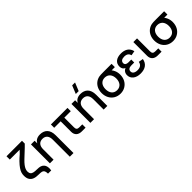

<svg xmlns="http://www.w3.org/2000/svg" viewBox="270 -2240 3874 3874"><g transform="rotate(-45 2207.0 -303.0)"><path d="M506.5 120C509.5 101.5 511 83.5 511 67C511 50.5 509 32 504.5 10.5C495.5 -32 462.5 -71 415 -86.5C391.5 -94 359.5 -98 319.5 -98C281 -98 250 -100.5 226.5 -106C179.5 -116 150.5 -144 150.5 -202.5C150.5 -224 155 -245.5 163.5 -267C180.5 -309.5 217 -359 284.5 -423.5C329 -465 364 -498 389.5 -522C415 -545.5 435 -565 450.5 -579.5L512 -640.5V-720H70V-626H351.5C329.5 -604 303.5 -577 287 -559.5C264.5 -540 246 -524 232 -511.5C218 -498.5 202 -483 184 -465C146 -425.5 116.5 -391 96 -360.5C54 -300 40 -251 40 -193C40 -145 49.5 -107 68.5 -78.5C106 -21.5 170 0 265.5 0H272C307.5 0 334.5 2.5 354 7C392 16 414.5 47 414.5 111V120Z M967.5 189.5H1072V-317.5C1072 -480.5 986 -555 856.5 -555C768 -555 719.5 -515 693 -465.5V-540H588.5V0H693V-297C693 -403.5 746 -456.5 831 -456.5C916.5 -456.5 967.5 -403 967.5 -297Z M1157 -446H1341.5V-146C1341.5 -54.5 1399.5 0 1497.5 0H1606.5V-94H1520.5C1468 -94 1446 -116 1446 -169.5V-446H1630.5V-540H1157Z M2101 -795H2019L1947.5 -620H2029.5ZM2122.5 0H2227V-317.5C2227 -480.5 2141 -555 2011.5 -555C1923 -555 1874.5 -515 1848 -465.5V-540H1743.5V0H1848V-297C1848 -403.5 1901 -456.5 1986 -456.5C2071.5 -456.5 2122.5 -403 2122.5 -297Z M2593 15C2644.5 15 2690.5 3 2731 -21.5C2811.5 -69.5 2858 -157.5 2858 -263C2858 -307 2850 -347.5 2833.5 -384.5C2823 -408 2811 -428.5 2796.5 -446H2888V-540H2659.5C2594 -540 2559.5 -539 2530 -533C2489.5 -524 2454 -507 2423.5 -482C2363 -432 2328.5 -354.5 2328.5 -263C2328.5 -210.5 2339.5 -163.5 2361.5 -121C2405.5 -36.5 2489 15 2593 15ZM2593 -83.5C2494.5 -83.5 2439.5 -155.5 2439.5 -263C2439.5 -365 2491 -441.5 2593 -441.5C2692 -440.5 2747 -367.5 2747 -263C2747 -158 2692.5 -83.5 2593 -83.5Z M3167 15C3297.5 15 3383.5 -43.5 3403 -162L3304.5 -179.5C3294 -109.5 3244 -77 3170 -77C3093 -77 3049 -108.5 3049 -159.5C3049 -213.5 3090.5 -235.5 3149 -235.5H3230V-320H3149C3093 -320 3063 -343.5 3063 -384C3063 -435 3104 -463 3170.5 -463C3242.5 -463 3282 -433.5 3295 -377L3394 -395C3366 -514.5 3273.5 -555 3168.5 -555C3037 -555 2961 -493 2961 -389.5C2961 -336.5 2982.5 -300.5 3027.5 -280C2980 -264.5 2946 -218 2946 -157.5C2946 -56.5 3028 15 3167 15Z M3775 -94H3689C3636 -94 3614.5 -116 3614.5 -169.5V-539.5H3509.5V-146C3509.5 -54.5 3568 0 3666 0H3775Z M4093 15C4144.5 15 4190.5 3 4231 -21.5C4311.5 -69.5 4358 -157.5 4358 -263C4358 -307 4350 -347.5 4333.5 -384.5C4323 -408 4311 -428.5 4296.5 -446H4388V-540H4159.5C4094 -540 4059.5 -539 4030 -533C3989.5 -524 3954 -507 3923.5 -482C3863 -432 3828.5 -354.5 3828.5 -263C3828.5 -210.5 3839.5 -163.5 3861.5 -121C3905.5 -36.5 3989 15 4093 15ZM4093 -83.5C3994.5 -83.5 3939.5 -155.5 3939.5 -263C3939.5 -365 3991 -441.5 4093 -441.5C4192 -440.5 4247 -367.5 4247 -263C4247 -158 4192.5 -83.5 4093 -83.5Z"/></g></svg>

Font: Vela Sans SemBd
Style: Regular
Weight: 600
Designer: Principal design: Mikhail Sharanda - project Manrope.
Design modification: Ravid Balaliev
Foundry: Mikhail Sharanda
Version: Version 1.001